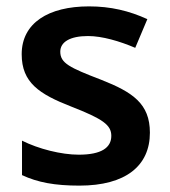

<svg xmlns="http://www.w3.org/2000/svg" viewBox="-20 -572 533 602"><path d="M450 -156C450 -247 396 -283 297 -322C198 -360 169 -374 169 -410C169 -440 199 -459 256 -459C300 -459 355 -443 404 -422L442 -512C385 -538 327 -552 259 -552C132 -552 48 -500 48 -402C48 -313 103 -277 203 -238C303 -199 329 -180 329 -146C329 -109 298 -87 227 -87C172 -87 101 -105 49 -131V-23C98 0 152 10 229 10C374 10 450 -52 450 -156Z"/></svg>

Font: Noto Sans Khmer UI SemiBold
Style: Regular
Weight: 600
Designer: Danh Hong and the Monotype Design Team
Foundry: Monotype Imaging Inc.
Version: Version 2.002